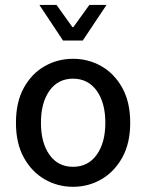

<svg xmlns="http://www.w3.org/2000/svg" viewBox="-20 -736 585 769"><path d="M272.5 12.2Q210.9 12.2 158.9 -17.8Q106.9 -47.9 75.4 -105Q43.9 -162.1 43.9 -244.1Q43.9 -327.1 75.4 -384.3Q106.9 -441.4 158.9 -470.9Q210.9 -500.5 272.5 -500.5Q334 -500.5 386 -470.9Q438 -441.4 469.7 -384.3Q501.5 -327.1 501.5 -244.1Q501.5 -162.1 469.7 -105Q438 -47.9 386 -17.8Q334 12.2 272.5 12.2ZM272.5 -67.9Q332.5 -67.9 367.2 -116Q401.9 -164.1 401.9 -244.1Q401.9 -324.7 367.2 -372.8Q332.5 -420.9 272.5 -420.9Q212.4 -420.9 178.2 -372.8Q144 -324.7 144 -244.1Q144 -164.1 178.2 -116Q212.4 -67.9 272.5 -67.9ZM232.4 -573.7 137.7 -716.3H206.5L270 -627.4H273.9L337.9 -716.3H406.7L311.5 -573.7Z"/></svg>

Font: Varta Light SemiBold
Style: Regular
Weight: 600
Version: Version 1.004